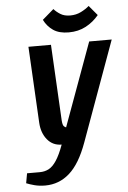

<svg xmlns="http://www.w3.org/2000/svg" viewBox="-59 -723 652 976"><g transform="rotate(-5 266.5 -235.0)"><path d="M132 210Q102 210 77.5 203.5Q53 197 36 190L45 140H110Q135 140 155.5 129.5Q176 119 195 90.5Q214 62 233 10Q188 10 160 -24Q132 -58 129 -110L108 -500H223L244 -110Q246 -85 254.5 -80Q263 -75 263 -75L418 -500H533L348 10Q310 115 256.5 162.5Q203 210 132 210ZM319 -555Q270 -555 240 -575.5Q210 -596 193 -630L251 -680Q264 -665 284 -652.5Q304 -640 334 -640Q364 -640 389 -652.5Q414 -665 431 -680L473 -630Q445 -596 406.5 -575.5Q368 -555 319 -555Z"/></g></svg>

Font: Cuprum
Style: Bold Italic
Weight: 700
Italic angle: -10°
Designer: Jovanny Lemonad
Foundry: Jovanny Lemonad
Version: Version 3.000